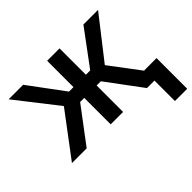

<svg xmlns="http://www.w3.org/2000/svg" viewBox="-156 -746 1133 1133"><g transform="rotate(-45 410.5 -179.5)"><path d="M234.4 -271.5 32.2 -530.3H153.3L316.4 -310.5H353.5V-530.3H457V-310.5H493.2L656.2 -530.3H778.3L576.2 -271.5L718.8 -82V-85H821.3V170.9H718.8V0H656.2L492.2 -220.7H457V0H353.5V-220.7H319.3L153.3 0H30.3Z"/></g></svg>

Font: Pretendard GOV Medium
Style: Regular
Weight: 500
Designer: Base glyphs from Inter by Rasmus Andersson; Hangeul glyphs from Noto Sans CJK(Source Han Sans) by Jang Soo-young and Kan
Foundry: Kil Hyung-jin
Version: Version 1.309